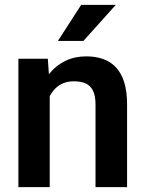

<svg xmlns="http://www.w3.org/2000/svg" viewBox="-20 -770 599 790"><path d="M184.6 -415.5V0H55.7V-528.3H176.8ZM164.1 -283.2H126Q126.5 -340.8 141.6 -387.7Q156.7 -434.6 184.3 -468.3Q211.9 -502 250 -520Q288.1 -538.1 335 -538.1Q373 -538.1 403.8 -527.3Q434.6 -516.6 456.8 -493.2Q479 -469.7 491 -431.9Q502.9 -394 502.9 -338.9V0H373V-339.8Q373 -376 362.5 -397Q352.1 -418 332.3 -426.8Q312.5 -435.5 283.7 -435.5Q253.9 -435.5 231.7 -423.6Q209.5 -411.6 194.6 -390.6Q179.7 -369.6 171.9 -342.3Q164.1 -314.9 164.1 -283.2ZM218.3 -601.6 314 -750H456.5L323.2 -601.6Z"/></svg>

Font: Roboto SemiBold
Style: Regular
Weight: 600
Designer: Christian Robertson
Foundry: Google
Version: Version 3.009; 2024